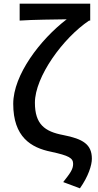

<svg xmlns="http://www.w3.org/2000/svg" viewBox="-20 -817 531 1045"><path d="M415 208C461 143 480 82 480 47C480 -31 432 -61 324 -82C223 -101 170 -141 170 -258C170 -399 323 -610 465 -705H471V-797H87V-705C157 -710 285 -711 343 -712C199 -602 52 -409 52 -252C52 -71 149 -13 258 9C355 30 378 43 378 75C378 105 361 127 324 174Z"/></svg>

Font: Noto Sans HK Medium
Style: Regular
Weight: 500
Designer: Ryoko NISHIZUKA 西塚涼子 (kana, bopomofo & ideographs); Paul D. Hunt (Latin, Greek & Cyrillic); Sandoll Communications 산돌커뮤니
Foundry: Adobe
Version: Version 2.002;hotconv 1.0.116;makeotfexe 2.5.65601